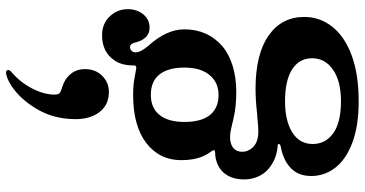

<svg xmlns="http://www.w3.org/2000/svg" viewBox="-298 -632 1175 618"><g transform="rotate(-90 289.0 -323.5)"><path d="M31 91Q31 50 56.5 25.5Q82 1 126 -7Q134 -9 134 -13Q134 -17 126 -17Q85 -20 53 -47Q38 -60 29 -80.5Q20 -101 20 -124Q20 -171 47 -196Q59 -207 74.5 -212.5Q90 -218 106 -218Q119 -218 111 -229Q110 -231 105 -238Q100 -245 95 -256Q82 -285 82 -327Q82 -397 137 -439.5Q192 -482 292 -482Q324 -482 346.5 -477.5Q369 -473 377 -472H380Q384 -472 385.5 -474Q387 -476 387 -482Q387 -519 403 -542Q430 -582 484 -582Q521 -582 544.5 -557.5Q568 -533 568 -499Q568 -470 551.5 -449.5Q535 -429 508 -429Q490 -429 478 -441Q466 -453 461 -474Q457 -492 446 -492Q439 -492 434 -487Q429 -482 429 -474Q429 -458 450 -433Q503 -375 503 -317Q503 -242 449 -195Q423 -173 385 -161.5Q347 -150 302 -150Q255 -150 220.5 -158Q186 -166 181 -167Q168 -170 156 -170Q142 -170 130 -165Q109 -155 109 -130Q109 -113 122 -98Q139 -79 174 -79Q189 -79 207.5 -81Q226 -83 232 -83Q277 -88 311 -88Q423 -88 483 -46Q543 -4 543 69Q543 119 511.5 159Q480 199 419 221.5Q358 244 272 244Q192 244 138 223.5Q84 203 57.5 168.5Q31 134 31 91ZM272 187Q336 187 373 161.5Q410 136 410 94Q410 53 374.5 30Q339 7 272 7Q208 7 171 30.5Q134 54 134 96Q134 137 168.5 162Q203 187 272 187ZM292 -207Q332 -207 356 -236Q380 -265 380 -317Q380 -369 358 -397Q336 -425 292 -425Q250 -425 227.5 -397Q205 -369 205 -317Q205 -262 227.5 -234.5Q250 -207 292 -207ZM372 -884Q372 -879 366 -874Q333 -846 313 -807.5Q293 -769 293 -735Q293 -722 298.5 -718Q304 -714 318 -710Q344 -702 359.5 -683Q375 -664 375 -637Q375 -603 353.5 -581.5Q332 -560 301 -560Q258 -560 234 -594Q214 -623 214 -667Q214 -736 245.5 -790Q277 -844 320 -873Q348 -891 365 -891Q372 -891 372 -884Z"/></g></svg>

Font: Raigarh Medium
Style: Regular
Weight: 500
Designer: jaikishan Patel
Foundry: MagicType
Version: Version 1.000